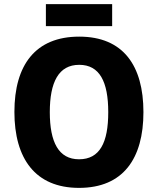

<svg xmlns="http://www.w3.org/2000/svg" viewBox="-20 -969 768 933"><path d="M525 -949H203V-842H525ZM677 -424C677 -650 579 -791 365 -791C152 -791 50 -653 50 -425C50 -199 151 -56 364 -56C579 -56 677 -199 677 -424ZM222 -424C222 -570 265 -654 365 -654C464 -654 506 -572 506 -424C506 -276 465 -195 364 -195C265 -195 222 -278 222 -424Z"/></svg>

Font: Noto Sans Malayalam UI SemiCondensed ExtraBold
Style: Regular
Weight: 800
Width: 4
Designer: Jelle Bosma - Monotype Design Team
Foundry: Monotype Imaging Inc.
Version: Version 2.104